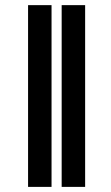

<svg xmlns="http://www.w3.org/2000/svg" viewBox="-20 -731 433 751"><path d="M181.6 -710.9V0H89.8V-710.9ZM313 -710.9V0H221.2V-710.9Z"/></svg>

Font: Inter 24pt ExtraBold
Style: Regular
Weight: 800
Designer: Rasmus Andersson
Foundry: rsms
Version: Version 4.001;git-66647c0bb